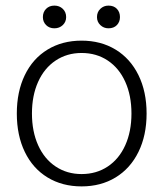

<svg xmlns="http://www.w3.org/2000/svg" viewBox="-20 -655 583 685"><path d="M40 -250Q40 -328 68.5 -387Q97 -446 149.5 -478Q202 -510 271 -510Q340 -510 392.5 -478Q445 -446 474 -387Q503 -328 503 -250Q503 -172 474 -113Q445 -54 392.5 -22Q340 10 271 10Q202 10 149.5 -22Q97 -54 68.5 -113Q40 -172 40 -250ZM449 -250Q449 -314 427 -363Q405 -412 364.5 -439Q324 -466 271 -466Q219 -466 178.5 -439Q138 -412 116 -363Q94 -314 94 -250Q94 -186 116 -137Q138 -88 178.5 -61Q219 -34 271 -34Q324 -34 364.5 -61Q405 -88 427 -137Q449 -186 449 -250ZM133 -594Q133 -612 144.5 -623.5Q156 -635 174 -635Q192 -635 204 -623.5Q216 -612 216 -594Q216 -577 204 -565.5Q192 -554 174 -554Q156 -554 144.5 -565.5Q133 -577 133 -594ZM326 -594Q326 -612 338 -623.5Q350 -635 367 -635Q386 -635 397 -623.5Q408 -612 408 -594Q408 -577 397 -565.5Q386 -554 367 -554Q350 -554 338 -565.5Q326 -577 326 -594Z"/></svg>

Font: Sarabun ExtraLight
Style: Regular
Weight: 275
Designer: Suppakit Chalermlarp | Katatrad Co.,Ltd.
Foundry: Cadson Demak Co.,Ltd.
Version: Version 1.000; ttfautohint (v1.6)